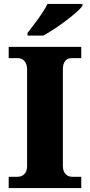

<svg xmlns="http://www.w3.org/2000/svg" viewBox="-20 -951 455 971"><path d="M119 -784V-771H199C266 -807 372 -886 397 -921V-931H220C199 -886 148 -822 119 -784ZM24 0H391V-57H344C320 -57 298 -75 298 -111V-599C298 -641 316 -657 344 -657H391V-714H24V-657H70C93 -657 117 -641 117 -600V-109C117 -73 93 -57 70 -57H24Z"/></svg>

Font: Noto Serif Myanmar ExtraBold
Style: Regular
Weight: 800
Designer: Ben Mitchell and the Monotype Design Team
Foundry: Monotype Imaging Inc.
Version: Version 2.106